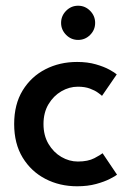

<svg xmlns="http://www.w3.org/2000/svg" viewBox="-20 -639 448 671"><path d="M252 -74.5Q287.5 -74.5 309.8 -86.2Q332 -98 338.5 -103.5L389 -28.5Q383 -23.5 364 -13.8Q345 -4 315.8 4Q286.5 12 249.5 12Q188.5 12 138.8 -13.8Q89 -39.5 59.2 -88.2Q29.5 -137 29.5 -205.5Q29.5 -274.5 59.2 -323Q89 -371.5 138.8 -397Q188.5 -422.5 249.5 -422.5Q286 -422.5 314.8 -414.2Q343.5 -406 362.5 -395.5Q381.5 -385 388 -379L336.5 -304Q333 -307.5 322.2 -315.2Q311.5 -323 294 -329.5Q276.5 -336 252 -336Q222 -336 194.5 -320Q167 -304 149.5 -274.8Q132 -245.5 132 -205.5Q132 -165.5 149.5 -136Q167 -106.5 194.5 -90.5Q222 -74.5 252 -74.5ZM253 -499.5Q228.5 -499.5 211 -517.2Q193.5 -535 193.5 -559Q193.5 -583.5 211 -601.2Q228.5 -619 253 -619Q277.5 -619 295 -601.2Q312.5 -583.5 312.5 -559Q312.5 -534.5 295 -517Q277.5 -499.5 253 -499.5Z"/></svg>

Font: League Spartan Thin Medium
Style: Regular
Weight: 500
Version: Version 2.002